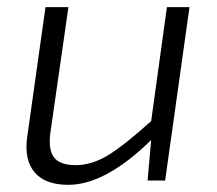

<svg xmlns="http://www.w3.org/2000/svg" viewBox="-20 -504 605 536"><path d="M509 -484 441 0H392L402 -113Q274 12 171 12Q106 12 76.5 -23Q47 -58 56 -122L107 -484H171L121 -136Q114 -87 130.5 -65Q147 -43 191 -43Q237 -43 283 -71.5Q329 -100 402 -166L446 -484Z"/></svg>

Font: Exo 2.0 Light
Style: Italic
Weight: 300
Italic angle: -8°
Designer: Natanael Gama
Version: Version 1.001;PS 001.001;hotconv 1.0.70;makeotf.lib2.5.58329